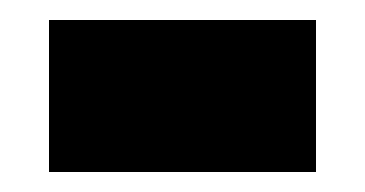

<svg xmlns="http://www.w3.org/2000/svg" viewBox="-20 -364 365 192"><path d="M29 -192H296V-344H29Z"/></svg>

Font: Noto Sans Myanmar UI ExtraCondensed Black
Style: Regular
Weight: 900
Width: 2
Designer: Monotype Design Team
Foundry: Monotype Imaging Inc.
Version: Version 2.103